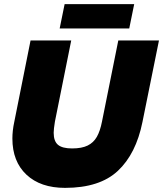

<svg xmlns="http://www.w3.org/2000/svg" viewBox="-20 -895 790 930"><path d="M293 -875H630L606 -757H269ZM40 -224Q40 -262 49 -304L128 -699H325L246 -306Q240 -269 240 -252Q240 -211 261 -193.5Q282 -176 329 -176Q376 -176 404.5 -190Q433 -204 449 -232Q465 -260 474 -306L553 -699H750L670 -304Q639 -150 551 -67.5Q463 15 295 15Q176 15 108 -49Q40 -113 40 -224Z"/></svg>

Font: Readiness ExtraBold
Style: Italic
Weight: 800
Italic angle: -12°
Designer: Katatrad Team
Foundry: CadsonDemak
Version: Version 1.00;January 16, 2020;FontCreator 12.0.0.2550 64-bit